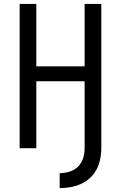

<svg xmlns="http://www.w3.org/2000/svg" viewBox="-20 -755 616 978"><path d="M284 203Q317 203 350 196Q383 189 412 171.5Q441 154 460.5 126.5Q480 99 488 66Q496 33 496 0V-735H411V-417H165V-735H80V0H165V-341H411V0Q411 26 403.5 50.5Q396 75 377.5 93.5Q359 112 334 119.5Q309 127 284 127Z"/></svg>

Font: Iosevka Sparkle
Style: Regular
Weight: 400
Designer: Belleve Invis
Foundry: Belleve Invis
Version: Version 4.5.0; ttfautohint (v1.8.3)